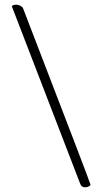

<svg xmlns="http://www.w3.org/2000/svg" viewBox="-20 -777 441 825"><path d="M30.8 -750Q34.7 -756.8 50.8 -756.8Q59.1 -756.8 68.1 -752Q77.1 -747.1 79.1 -741.2Q369.1 11.2 369.1 17.1Q368.2 20.5 361.3 24.2Q354.5 27.8 346.2 27.8Q330.1 27.8 325.2 14.2Q271.5 -124 173.8 -378.9Q76.2 -633.8 30.8 -750Z"/></svg>

Font: Crimson
Style: Roman
Weight: 400
Version: Version 0.8